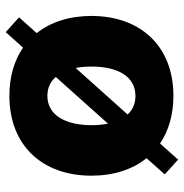

<svg xmlns="http://www.w3.org/2000/svg" viewBox="-6 -602 632 659"><g transform="rotate(90 309.5 -273.0)"><path d="M309.6 10.3C480 10.3 583.5 -103 583.5 -271C583.5 -347.2 562.5 -412.1 523.4 -460.4L579.1 -522.9L528.3 -568.8L473.1 -506.8C429.7 -536.1 374.5 -552.7 309.6 -552.7C138.7 -552.7 35.2 -439.5 35.2 -271C35.2 -195.8 56.2 -131.3 94.2 -83.5L40 -22.9L90.8 22.9L144 -36.6C188 -6.3 243.7 10.3 309.6 10.3ZM309.6 -120.1C282.7 -120.1 260.7 -130.4 244.6 -148.9L404.8 -328.1C408.2 -311.5 410.2 -292.5 410.2 -272C410.2 -181.2 375 -120.1 309.6 -120.1ZM213.9 -217.3C210.4 -233.9 209 -252 209 -272C209 -363.3 244.1 -422.4 309.6 -422.4C335.9 -422.4 357.4 -413.1 373.5 -395.5Z"/></g></svg>

Font: Inter ExtraBold
Style: Regular
Weight: 800
Designer: Rasmus Andersson
Foundry: rsms
Version: Version 4.001;git-9221beed3